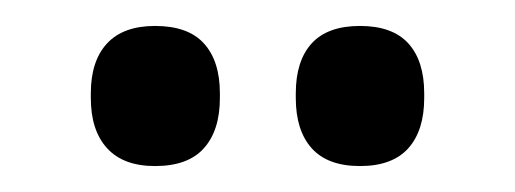

<svg xmlns="http://www.w3.org/2000/svg" viewBox="-20 -689 397 148"><path d="M99.5 -561Q75 -561 62.5 -574.8Q50 -588.5 50 -613.5V-617Q50 -642 62.5 -655.5Q75 -669 99.5 -669Q125 -669 137.2 -655.5Q149.5 -642 149.5 -617V-613.5Q149.5 -588.5 137.2 -574.8Q125 -561 99.5 -561ZM257.5 -561Q232.5 -561 220.2 -574.8Q208 -588.5 208 -613.5V-617Q208 -642 220.2 -655.5Q232.5 -669 257.5 -669Q282.5 -669 294.8 -655.5Q307 -642 307 -617V-613.5Q307 -588.5 294.8 -574.8Q282.5 -561 257.5 -561Z"/></svg>

Font: Anek Devanagari Medium Medium
Style: Regular
Weight: 500
Version: Version 1.003